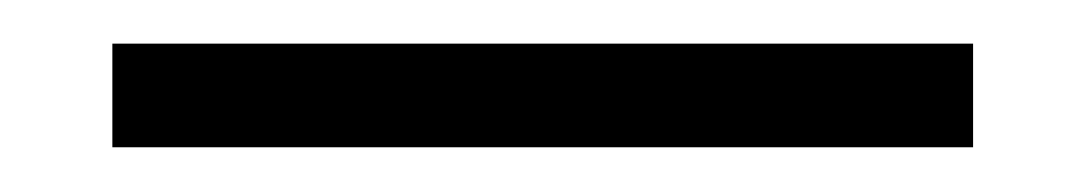

<svg xmlns="http://www.w3.org/2000/svg" viewBox="-20 26 498 88"><path d="M31.5 93.5V46H426V93.5Z"/></svg>

Font: Anek Tamil Light
Style: Regular
Weight: 300
Designer: Aadarsh Rajan (Tamil), Yesha Goshar (Latin)
Foundry: Ek Type
Version: Version 1.003